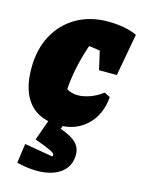

<svg xmlns="http://www.w3.org/2000/svg" viewBox="-114 -574 659 886"><g transform="rotate(15 215.0 -131.5)"><path d="M196 14Q102 14 53 -42.5Q4 -99 4 -208Q4 -298 40 -365Q76 -432 141 -469.5Q206 -507 292 -507Q330 -507 366 -500.5Q402 -494 430 -481L393 -279H308L288 -367Q263 -372 235 -375Q217 -324 204.5 -266Q192 -208 189 -157Q211 -142 242 -142Q269 -142 300 -153Q331 -164 360 -186L388 -172Q381 -87 328.5 -36.5Q276 14 196 14ZM152 -18H225L207 28Q260 46 283 69Q306 92 306 125Q306 174 274 204Q242 234 185.5 241.5Q129 249 54 231L67 138L202 161Q205 158 205 154Q205 146 186.5 136.5Q168 127 108 105Z"/></g></svg>

Font: Piazzolla Black
Style: Italic
Weight: 900
Italic angle: -11.3°
Designer: Juan Pablo del Peral
Foundry: Huerta Tipografica
Version: Version 1.330